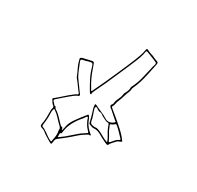

<svg xmlns="http://www.w3.org/2000/svg" viewBox="-187 -1050 1375 1341"><g transform="rotate(30 500.0 -380.0)"><path d="M400 -45Q402 -54 404.5 -62.5Q407 -71 408 -78Q411 -98 420 -115.5Q429 -133 440 -149Q454 -169 469 -188Q484 -207 499 -226Q507 -238 514 -225Q520 -216 524 -206Q528 -196 533 -185Q542 -167 555 -151.5Q568 -136 584 -123Q586 -122 589 -120Q592 -118 590 -114Q589 -111 586 -111.5Q583 -112 581 -112Q577 -113 574 -111Q571 -109 568 -107Q542 -93 519 -73.5Q496 -54 474 -34Q457 -19 439 -5.5Q421 8 403 22Q394 28 391 35.5Q388 43 387 53Q385 72 381.5 74Q378 76 361 66Q344 55 327 45Q310 35 295 22Q284 14 271 11Q252 6 255 -10Q261 -39 262 -68Q263 -97 262 -125Q262 -135 265 -144Q270 -157 260 -164Q250 -171 245 -180.5Q240 -190 233 -199Q229 -203 235 -209Q265 -233 293.5 -259Q322 -285 353 -308Q355 -310 356 -310Q360 -314 366.5 -315Q373 -316 373 -322Q373 -327 369.5 -331.5Q366 -336 362 -340Q349 -357 337 -374.5Q325 -392 311 -408Q304 -416 300.5 -426.5Q297 -437 292 -447Q285 -462 277.5 -477.5Q270 -493 265 -509Q263 -516 261 -523Q259 -530 257 -537Q254 -547 263 -550Q269 -554 275.5 -555.5Q282 -557 289 -558Q302 -561 315 -564.5Q328 -568 341 -570Q355 -573 359 -560Q370 -527 382.5 -495Q395 -463 411 -433Q417 -422 423.5 -411.5Q430 -401 436 -390Q441 -380 445 -390Q470 -442 494 -493.5Q518 -545 540 -597Q554 -630 568.5 -662.5Q583 -695 596 -728Q605 -751 613 -774Q621 -797 625 -821Q627 -833 630.5 -834Q634 -835 644 -830Q658 -822 673.5 -818Q689 -814 704 -806Q711 -803 718 -800Q725 -797 732 -795Q746 -791 743 -776Q738 -751 732.5 -726Q727 -701 722 -676Q715 -644 705 -612Q695 -580 681 -550Q677 -543 677 -533Q676 -529 675.5 -524.5Q675 -520 673 -515Q663 -493 656 -468Q649 -443 639 -420Q633 -407 631 -393Q629 -379 621 -366Q619 -362 621.5 -359.5Q624 -357 626 -355Q652 -333 678 -312Q704 -291 729 -268Q748 -252 765 -234.5Q782 -217 797 -197Q804 -189 803 -186.5Q802 -184 792 -180Q776 -175 766 -164Q756 -153 746.5 -143Q737 -133 730 -119Q727 -114 722 -115Q717 -116 713 -118Q705 -121 697 -125Q689 -129 681 -133Q672 -138 663 -142.5Q654 -147 646 -152Q632 -160 617 -165Q602 -170 585 -168Q575 -167 565.5 -171Q556 -175 546 -179Q543 -180 541 -185Q535 -210 528.5 -234.5Q522 -259 514 -283Q511 -290 510.5 -298Q510 -306 509 -313Q508 -323 517 -319Q522 -318 526 -315.5Q530 -313 534 -311Q555 -301 577 -292Q599 -283 619 -270Q639 -257 657.5 -260Q676 -263 692 -278Q697 -283 694 -285Q691 -287 689 -288Q674 -301 659 -314Q644 -327 630 -340Q624 -345 617 -350Q610 -355 608 -362Q605 -369 611 -375Q617 -381 618 -388Q620 -411 631 -431.5Q642 -452 645 -475Q646 -486 652.5 -496Q659 -506 662 -517Q664 -522 665 -526.5Q666 -531 666 -536Q665 -545 670 -555Q691 -596 702 -640Q713 -684 723 -728Q725 -738 727 -747.5Q729 -757 733 -766Q738 -781 724 -786Q704 -794 683.5 -802.5Q663 -811 643 -818Q634 -821 632 -813Q628 -788 620 -764Q612 -740 602 -717Q587 -681 571.5 -645Q556 -609 540 -573Q521 -529 501 -484.5Q481 -440 459 -396Q456 -390 453.5 -384Q451 -378 451 -371Q453 -366 448 -364Q443 -362 441 -367Q439 -369 437 -371.5Q435 -374 433 -377Q411 -414 391.5 -452Q372 -490 361 -531Q355 -553 348.5 -556.5Q342 -560 320 -554Q310 -550 299.5 -547.5Q289 -545 278 -543Q263 -540 268 -526Q278 -501 288.5 -475Q299 -449 312 -424Q320 -411 329.5 -399Q339 -387 348 -374Q356 -362 365 -350Q374 -338 383 -326Q391 -315 378 -310Q362 -304 348 -292.5Q334 -281 320 -270Q301 -255 284 -239Q267 -223 249 -208Q241 -200 247 -192Q252 -188 256 -183Q260 -178 264 -173Q268 -167 274 -167Q279 -170 279 -165Q282 -155 289.5 -150.5Q297 -146 304 -141Q322 -127 337.5 -110Q353 -93 369 -77Q374 -73 377.5 -69Q381 -65 388 -65Q395 -65 395 -56Q396 -54 396 -51Q396 -48 400 -45ZM714 -130Q711 -143 705 -155Q692 -176 680.5 -197.5Q669 -219 661 -243Q660 -246 658.5 -248.5Q657 -251 653 -251Q637 -252 624 -259Q611 -266 597 -273Q590 -278 583 -283Q576 -288 566 -288Q557 -288 546 -295Q541 -299 534.5 -303.5Q528 -308 523 -303Q518 -300 520 -292.5Q522 -285 524 -278Q530 -259 536.5 -241Q543 -223 546 -203Q549 -185 566 -182Q572 -181 578 -179.5Q584 -178 590 -179Q600 -181 608.5 -178.5Q617 -176 625 -173Q648 -163 668.5 -150.5Q689 -138 714 -130ZM786 -193Q785 -194 785 -195Q785 -196 784 -197Q767 -215 750 -233Q733 -251 714 -267Q705 -274 698 -266Q689 -256 677 -253Q668 -252 671 -241Q673 -238 674 -235.5Q675 -233 676 -230Q684 -208 696.5 -188.5Q709 -169 719 -147Q723 -138 725.5 -137.5Q728 -137 735 -145Q746 -157 756 -169Q766 -181 782 -188Q786 -188 786 -193ZM397 -5Q399 -2 397 2Q395 6 399 8Q403 10 406.5 6.5Q410 3 413 1Q438 -16 460.5 -36.5Q483 -57 506 -76Q519 -88 533.5 -97.5Q548 -107 562 -116Q571 -121 562 -129Q553 -138 545 -148Q537 -158 531 -169Q526 -178 521 -188Q516 -198 514 -208Q512 -215 507 -216Q504 -216 502.5 -214Q501 -212 499 -210Q496 -206 493.5 -201Q491 -196 487 -192Q456 -158 435 -118.5Q414 -79 409 -32Q409 -25 406 -24Q397 -23 397.5 -17Q398 -11 397 -5ZM380 -38Q382 -46 378.5 -52Q375 -58 370 -63Q358 -74 347 -85.5Q336 -97 325 -109Q317 -118 307 -126.5Q297 -135 287 -142Q282 -147 279 -146.5Q276 -146 274 -138Q270 -124 271 -109.5Q272 -95 272 -81Q272 -64 270 -47.5Q268 -31 266 -14Q265 -7 267 -3Q269 1 276 3Q281 4 286 7Q291 10 295 13Q312 23 328.5 35.5Q345 48 363 57Q372 61 373.5 60Q375 59 376 49Q381 28 383 7.5Q385 -13 380 -34Z"/></g></svg>

Font: Rock 3D
Style: Regular
Weight: 400
Version: Version 1.000